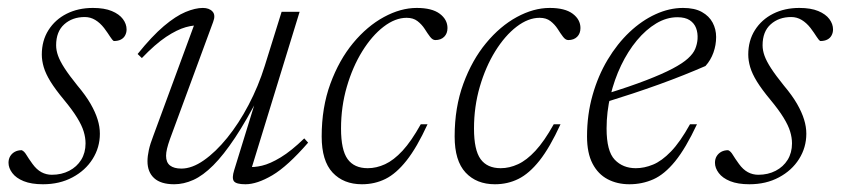

<svg xmlns="http://www.w3.org/2000/svg" viewBox="-20 -466 2172 496"><path d="M36 -78Q42.5 -75.5 48 -66.2Q53.5 -57 64 -42.5Q74.5 -28 87 -21.2Q99.5 -14.5 114 -14.5Q139 -14.5 158.8 -24.8Q178.5 -35 189.8 -53.2Q201 -71.5 201 -95.5Q201 -110.5 196.2 -126.2Q191.5 -142 179.2 -162Q167 -182 145 -208.5Q123 -235 110.5 -255.2Q98 -275.5 93 -292.5Q88 -309.5 88 -325Q88 -361 105.2 -388.2Q122.5 -415.5 152.2 -430.5Q182 -445.5 220 -445.5Q249.5 -445.5 268.8 -437.5Q288 -429.5 297.5 -416.8Q307 -404 307 -390Q307 -381.5 303.2 -374.5Q299.5 -367.5 292.2 -363.8Q285 -360 274 -360Q270 -362.5 264.5 -371.2Q259 -380 249 -393.5Q238.5 -407 226 -414.5Q213.5 -422 199 -422Q167 -422 146 -403.2Q125 -384.5 125 -349Q125 -336 130 -322Q135 -308 147 -289.5Q159 -271 180 -245Q201.5 -219.5 214 -197.8Q226.5 -176 232.2 -157.2Q238 -138.5 238 -120.5Q238 -85 219.2 -55.2Q200.5 -25.5 167.2 -7.8Q134 10 91 10Q61 10 41.2 2Q21.5 -6 11.8 -19Q2 -32 2 -45.5Q2 -55 6.2 -62.2Q10.5 -69.5 18.2 -73.8Q26 -78 36 -78Z M585 -26.5 645 -221 651.5 -222Q617 -155 587.2 -110.2Q557.5 -65.5 531 -39Q504.5 -12.5 479.5 -1.2Q454.5 10 430 10Q395.5 10 378.2 -5.8Q361 -21.5 361 -49.5Q361 -62.5 364.5 -78.5Q368 -94.5 376 -115L486.5 -415L499 -400Q482.5 -402 460 -395.8Q437.5 -389.5 409.2 -370.8Q381 -352 346.5 -316L335.5 -326.5Q372.5 -372.5 403.2 -398.5Q434 -424.5 459.2 -435Q484.5 -445.5 504 -445.5Q520.5 -445.5 529 -436.2Q537.5 -427 530.5 -409L419 -106.5Q414 -92.5 411.5 -82Q409 -71.5 409 -63.5Q409 -46.5 419.2 -38.5Q429.5 -30.5 448.5 -30.5Q476 -30.5 506.5 -51.8Q537 -73 567 -110Q597 -147 622.2 -195Q647.5 -243 664 -296L707.5 -435.5H754L627 -22L619.5 -35Q635.5 -33 656.8 -38Q678 -43 705.2 -59.5Q732.5 -76 766 -108.5L776 -97.5Q723 -36.5 683.5 -13.2Q644 10 614 10Q590 10 584.2 2Q578.5 -6 585 -26.5Z M1030.5 -420Q1001 -420 971 -397Q941 -374 916 -333.8Q891 -293.5 876 -242Q861 -190.5 861 -134Q861 -78.5 878 -55Q895 -31.5 930 -31.5Q952.5 -31.5 974.8 -41.8Q997 -52 1019.8 -76.5Q1042.5 -101 1067 -145H1084.5Q1057 -85 1030.2 -51.2Q1003.5 -17.5 975.8 -3.8Q948 10 915 10Q867.5 10 839.2 -20.2Q811 -50.5 811 -113.5Q811 -188.5 833.5 -249.8Q856 -311 892.2 -354.8Q928.5 -398.5 971.8 -422Q1015 -445.5 1056.5 -445.5Q1096 -445.5 1116 -430.5Q1136 -415.5 1136 -393.5Q1136 -379.5 1127.5 -371Q1119 -362.5 1104.5 -362.5Q1097.5 -362.5 1091 -371Q1084.5 -379.5 1077 -391.5Q1069.5 -403 1058.5 -411.5Q1047.5 -420 1030.5 -420Z M1374 -420Q1344.5 -420 1314.5 -397Q1284.5 -374 1259.5 -333.8Q1234.5 -293.5 1219.5 -242Q1204.5 -190.5 1204.5 -134Q1204.5 -78.5 1221.5 -55Q1238.5 -31.5 1273.5 -31.5Q1296 -31.5 1318.2 -41.8Q1340.5 -52 1363.2 -76.5Q1386 -101 1410.5 -145H1428Q1400.5 -85 1373.8 -51.2Q1347 -17.5 1319.2 -3.8Q1291.5 10 1258.5 10Q1211 10 1182.8 -20.2Q1154.5 -50.5 1154.5 -113.5Q1154.5 -188.5 1177 -249.8Q1199.5 -311 1235.8 -354.8Q1272 -398.5 1315.2 -422Q1358.5 -445.5 1400 -445.5Q1439.5 -445.5 1459.5 -430.5Q1479.5 -415.5 1479.5 -393.5Q1479.5 -379.5 1471 -371Q1462.5 -362.5 1448 -362.5Q1441 -362.5 1434.5 -371Q1428 -379.5 1420.5 -391.5Q1413 -403 1402 -411.5Q1391 -420 1374 -420Z M1730 -421.5Q1702 -421.5 1675.2 -405.5Q1648.5 -389.5 1625.2 -361.5Q1602 -333.5 1584.5 -297Q1567 -260.5 1557 -218.8Q1547 -177 1547 -134Q1547 -75.5 1568 -53.5Q1589 -31.5 1622.5 -31.5Q1644.5 -31.5 1667 -40.8Q1689.5 -50 1713.2 -74.5Q1737 -99 1762.5 -145H1780.5Q1751.5 -83 1724 -49.2Q1696.5 -15.5 1667.8 -2.8Q1639 10 1606 10Q1574.5 10 1549.8 -3Q1525 -16 1510.8 -43.2Q1496.5 -70.5 1496.5 -113.5Q1496.5 -170 1510.8 -220.2Q1525 -270.5 1549.8 -311.8Q1574.5 -353 1606.2 -383Q1638 -413 1673.5 -429.2Q1709 -445.5 1744.5 -445.5Q1774.5 -445.5 1793.2 -435Q1812 -424.5 1821 -407.5Q1830 -390.5 1830 -370.5Q1830 -349.5 1823 -330Q1816 -310.5 1802.5 -295.5Q1776 -284 1746 -272Q1716 -260 1682.8 -248Q1649.5 -236 1614.8 -224.5Q1580 -213 1544.5 -202L1546 -223.5Q1607.5 -242.5 1649.5 -258.8Q1691.5 -275 1717.5 -288.8Q1743.5 -302.5 1757.2 -315Q1771 -327.5 1776 -339.8Q1781 -352 1782 -365Q1783 -381 1778.2 -393.5Q1773.5 -406 1761.8 -413.8Q1750 -421.5 1730 -421.5Z M1861 -78Q1867.5 -75.5 1873 -66.2Q1878.5 -57 1889 -42.5Q1899.5 -28 1912 -21.2Q1924.5 -14.5 1939 -14.5Q1964 -14.5 1983.8 -24.8Q2003.5 -35 2014.8 -53.2Q2026 -71.5 2026 -95.5Q2026 -110.5 2021.2 -126.2Q2016.5 -142 2004.2 -162Q1992 -182 1970 -208.5Q1948 -235 1935.5 -255.2Q1923 -275.5 1918 -292.5Q1913 -309.5 1913 -325Q1913 -361 1930.2 -388.2Q1947.5 -415.5 1977.2 -430.5Q2007 -445.5 2045 -445.5Q2074.5 -445.5 2093.8 -437.5Q2113 -429.5 2122.5 -416.8Q2132 -404 2132 -390Q2132 -381.5 2128.2 -374.5Q2124.5 -367.5 2117.2 -363.8Q2110 -360 2099 -360Q2095 -362.5 2089.5 -371.2Q2084 -380 2074 -393.5Q2063.5 -407 2051 -414.5Q2038.5 -422 2024 -422Q1992 -422 1971 -403.2Q1950 -384.5 1950 -349Q1950 -336 1955 -322Q1960 -308 1972 -289.5Q1984 -271 2005 -245Q2026.5 -219.5 2039 -197.8Q2051.5 -176 2057.2 -157.2Q2063 -138.5 2063 -120.5Q2063 -85 2044.2 -55.2Q2025.5 -25.5 1992.2 -7.8Q1959 10 1916 10Q1886 10 1866.2 2Q1846.5 -6 1836.8 -19Q1827 -32 1827 -45.5Q1827 -55 1831.2 -62.2Q1835.5 -69.5 1843.2 -73.8Q1851 -78 1861 -78Z"/></svg>

Font: Newsreader 24pt Light
Style: Italic
Weight: 300
Italic angle: -17°
Designer: Hugues Gentile
Foundry: Production Type
Version: Version 1.003